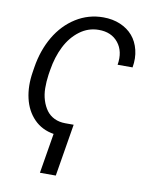

<svg xmlns="http://www.w3.org/2000/svg" viewBox="-84 -616 696 871"><g transform="rotate(10 264.0 -181.0)"><path d="M273.1 -49.7 233.3 191.4H160.2L190.7 7.1Q135.7 -1.8 99.6 -38.9Q63.6 -76 50.8 -131.6Q38 -187.1 48.7 -253.2L52.2 -275.6Q65 -355.8 101.7 -418.3Q138.5 -480.8 195.8 -516.9Q253.2 -552.9 321.7 -552.9Q365.1 -552.9 400 -538Q435 -523.1 457.6 -496.8Q480.1 -470.5 489.3 -433.1Q498.6 -395.6 491.1 -352.3H422.2Q432.5 -414.8 400.9 -454.2Q369.3 -493.6 311.1 -493.3Q262.8 -493.3 223.4 -463.8Q183.9 -434.3 159.4 -385.8Q134.9 -337.4 125 -275.6L121.4 -253.2Q116.8 -220.5 117.2 -190.7Q117.5 -160.9 125.7 -135.1Q133.9 -109.4 147.7 -90.4Q161.6 -71.4 183.9 -60.5Q206.3 -49.7 235.1 -49.7Z"/></g></svg>

Font: Karasuma Gothic
Style: Light Italic
Weight: 300
Italic angle: 9.39998°
Designer: Rasmus Andersson / Ryoko Nishizuka
Foundry: rsms
Version: Version 1.00